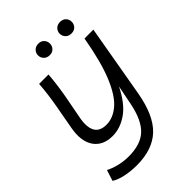

<svg xmlns="http://www.w3.org/2000/svg" viewBox="-253 -760 1071 1071"><g transform="rotate(-45 283.0 -224.5)"><path d="M170 210Q127 210 84 201.5Q41 193 13 175L34 110Q63 126 100 134.5Q137 143 173 143Q269 143 318 96Q367 49 388 -56L411 -172Q366 -81 309 -41Q252 -1 191 -1Q115 -1 79 -53Q43 -105 60 -197L83 -324Q91 -366 97 -410Q103 -454 106 -497H180Q177 -454 170 -405Q163 -356 156 -322L134 -206Q121 -141 139.5 -105.5Q158 -70 211 -70Q263 -70 310.5 -110Q358 -150 397 -243.5Q436 -337 464 -497H534L459 -67Q433 79 364 144.5Q295 210 170 210ZM433 -568Q411 -568 398 -581.5Q385 -595 385 -614Q385 -632 398 -645.5Q411 -659 433 -659Q455 -659 467.5 -645.5Q480 -632 480 -614Q480 -595 467.5 -581.5Q455 -568 433 -568ZM262 -568Q240 -568 227 -581.5Q214 -595 214 -614Q214 -632 227 -645.5Q240 -659 262 -659Q283 -659 295.5 -645.5Q308 -632 308 -614Q308 -595 295.5 -581.5Q283 -568 262 -568Z"/></g></svg>

Font: Livvic
Style: Italic
Weight: 400
Italic angle: -10°
Designer: Jacques Le Bailly, Baron von Fonthausen
Version: Version 1.001; ttfautohint (v1.8.2)